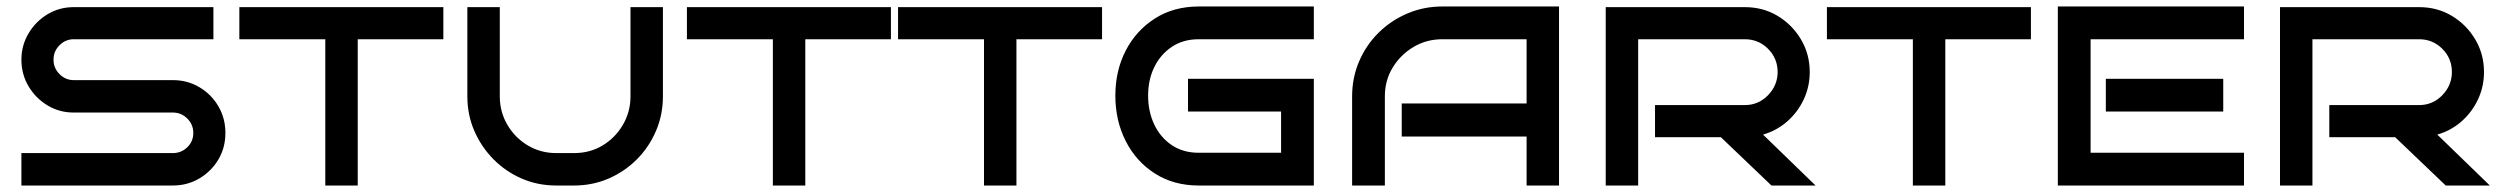

<svg xmlns="http://www.w3.org/2000/svg" viewBox="-20 -572 7726 592"><path d="M675 -162Q675 -117 653.5 -80.5Q632 -44 595 -22Q558 0 513 0H46V-100H513Q539 -100 557.5 -118Q576 -136 576 -162Q576 -188 557.5 -206.5Q539 -225 513 -225H207Q163 -225 126.5 -247Q90 -269 68 -306Q46 -343 46 -388Q46 -432 68 -469Q90 -506 126.5 -528Q163 -550 207 -550H638V-451H207Q182 -451 163.5 -432.5Q145 -414 145 -388Q145 -362 163.5 -343.5Q182 -325 207 -325H513Q558 -325 595 -303Q632 -281 653.5 -244Q675 -207 675 -162Z M1083 0H983V-451H718V-550H1347V-451H1083Z M2024 -550V-275Q2024 -218 2002.5 -168Q1981 -118 1943.5 -80.5Q1906 -43 1856.5 -21.5Q1807 0 1750 0H1695Q1638 0 1588.5 -21.5Q1539 -43 1501.5 -81Q1464 -119 1442.5 -168.5Q1421 -218 1421 -275V-550H1521V-275Q1521 -227 1544.5 -187Q1568 -147 1607.5 -123.5Q1647 -100 1695 -100H1750Q1799 -100 1838 -123.5Q1877 -147 1900.5 -187Q1924 -227 1924 -275V-550Z M2463 0H2363V-451H2098V-550H2727V-451H2463Z M3114 0H3014V-451H2749V-550H3378V-451H3114Z M4031 0H3676Q3599 0 3541 -37Q3483 -74 3451 -137Q3419 -200 3419 -277Q3419 -354 3451 -416Q3483 -478 3541 -515Q3599 -552 3676 -552H4031V-451H3676Q3628 -451 3593 -427.5Q3558 -404 3539 -365Q3520 -326 3520 -277Q3520 -228 3539 -188Q3558 -148 3593 -124.5Q3628 -101 3676 -101H3930V-228H3643V-329H4031Z M4787 0H4687V-151H4302V-253H4687V-451H4427Q4378 -451 4338 -427Q4298 -403 4274 -363.5Q4250 -324 4250 -275V0H4149V-275Q4149 -332 4170.5 -382.5Q4192 -433 4230.5 -471Q4269 -509 4319.5 -530.5Q4370 -552 4427 -552H4787Z M5578 0H5442L5286 -149H5083V-248H5360Q5402 -248 5431.5 -278.5Q5461 -309 5461 -350Q5461 -392 5431.5 -421.5Q5402 -451 5360 -451H5031V0H4931V-550H5360Q5416 -550 5461 -523Q5506 -496 5533 -450.5Q5560 -405 5560 -350Q5560 -305 5541.5 -265.5Q5523 -226 5490.5 -197.5Q5458 -169 5416 -157Z M5978 0H5878V-451H5613V-550H6242V-451H5978Z M6899 0H6325V-552H6899V-451H6426V-101H6899ZM6835 -228H6473V-329H6835Z M7657 0H7521L7365 -149H7162V-248H7439Q7481 -248 7510.5 -278.5Q7540 -309 7540 -350Q7540 -392 7510.5 -421.5Q7481 -451 7439 -451H7110V0H7010V-550H7439Q7495 -550 7540 -523Q7585 -496 7612 -450.5Q7639 -405 7639 -350Q7639 -305 7620.5 -265.5Q7602 -226 7569.5 -197.5Q7537 -169 7495 -157Z"/></svg>

Font: Bruno Ace SC
Style: Regular
Weight: 400
Version: Version 1.100; ttfautohint (v1.8.4.7-5d5b);gftools[0.9.27]